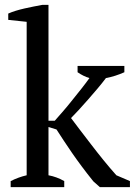

<svg xmlns="http://www.w3.org/2000/svg" viewBox="-20 -772 556 792"><path d="M300 -474C316 -463 332 -455 349 -450C329 -422 304 -391 279 -360C254 -328 227 -298 206 -274H180V-752H155C108 -743 51 -733 14 -716V-690L90 -682V-49C68 -44 46 -36 24 -25V0H245V-25C224 -37 202 -45 180 -49V-248L213 -238C252 -178 294 -112 365 -24L392 0H516V-25L460 -49C425 -88 389 -133 356 -176C323 -219 293 -258 273 -285C290 -302 316 -330 343 -361C370 -392 397 -423 417 -450C444 -455 468 -463 493 -474V-500H300Z"/></svg>

Font: PT Serif
Style: Regular
Weight: 400
Designer: A.Korolkova, O.Umpeleva, V.Yefimov
Foundry: ParaType Ltd
Version: Version 1.000;PS 001.000;hotconv 1.0.88;makeotf.lib2.5.64775